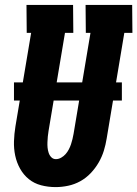

<svg xmlns="http://www.w3.org/2000/svg" viewBox="-20 -755 560 783"><path d="M207 8Q176 8 147.5 0.5Q119 -7 97.5 -24.5Q76 -42 62 -67Q48 -92 42 -120.5Q36 -149 37 -179Q38 -209 43 -240L107 -621H89L88 -735H278L279 -621H245L178 -221Q176 -210 175 -198.5Q174 -187 173.5 -175.5Q173 -164 174 -153Q175 -142 178.5 -131.5Q182 -121 189.5 -113.5Q197 -106 208 -106Q219 -106 229.5 -112Q240 -118 247.5 -126.5Q255 -135 260.5 -145.5Q266 -156 269.5 -166.5Q273 -177 275.5 -187.5Q278 -198 280 -209L349 -621H330L329 -735H519L520 -621H487L415 -190Q411 -165 403.5 -140.5Q396 -116 382.5 -92.5Q369 -69 350 -49Q331 -29 307.5 -16Q284 -3 258 2.5Q232 8 207 8ZM477 -345H37V-419H477Z"/></svg>

Font: Iosevka Curly Slab Heavy
Style: Italic
Weight: 900
Italic angle: -9°
Monospace: yes
Designer: Belleve Invis
Foundry: Belleve Invis
Version: Version 22.1.2; ttfautohint (v1.8.4)